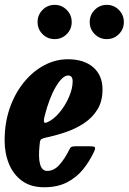

<svg xmlns="http://www.w3.org/2000/svg" viewBox="-20 -780 543 810"><path d="M-0.5 -187.5Q-0.5 -261.5 21.2 -324Q43 -386.5 80.8 -432.8Q118.5 -479 166.2 -504.5Q214 -530 266 -530Q334.5 -530 373.5 -496Q412.5 -462 412.5 -402.5Q412.5 -353.5 391.5 -318.8Q370.5 -284 335.2 -260.5Q300 -237 256.2 -222.2Q212.5 -207.5 167 -198Q155 -195 151.5 -189.8Q148 -184.5 147 -169Q135.5 -59 179 -59Q208 -59 231 -85Q254 -111 273 -150Q276.5 -158 282 -160.5Q287.5 -163 300.5 -163H358Q376 -163 379.8 -159Q383.5 -155 377 -140.5Q358.5 -100.5 330.8 -66Q303 -31.5 262.8 -10.8Q222.5 10 166 10Q110 10 73 -17Q36 -44 17.8 -88.8Q-0.5 -133.5 -0.5 -187.5ZM180.5 -264.5Q207.5 -277 231.5 -306Q255.5 -335 270.8 -370.2Q286 -405.5 286.5 -435.5Q287 -461.5 267.5 -461.5Q244 -461.5 216 -414.8Q188 -368 168 -289.5Q164 -274 165.8 -266.2Q167.5 -258.5 180.5 -264.5ZM430.5 -615Q400.5 -615 379.5 -636Q358.5 -657 358.5 -687Q358.5 -717 379.5 -738.2Q400.5 -759.5 430.5 -759.5Q460.5 -759.5 481.5 -738.2Q502.5 -717 502.5 -687Q502.5 -657 481.5 -636Q460.5 -615 430.5 -615ZM210.5 -615Q180.5 -615 159.5 -636Q138.5 -657 138.5 -687Q138.5 -717 159.5 -738.2Q180.5 -759.5 210.5 -759.5Q240.5 -759.5 261.5 -738.2Q282.5 -717 282.5 -687Q282.5 -657 261.5 -636Q240.5 -615 210.5 -615Z"/></svg>

Font: Besley* Condensed
Style: Bold Italic
Weight: 700
Width: 3
Italic angle: -13°
Designer: Owen Earl
Foundry: indestructible type*
Version: Version 3.000; ttfautohint (v1.8.3)